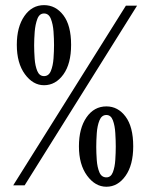

<svg xmlns="http://www.w3.org/2000/svg" viewBox="-20 -722 584 748"><path d="M151.5 -390Q108.5 -390 77 -433Q45.5 -476 45.5 -547.5Q45.5 -617 75 -659.5Q104.5 -702 151.5 -702Q197 -702 227 -662.5Q257 -623 257 -547.5Q257 -473.5 226.8 -431.8Q196.5 -390 151.5 -390ZM31.5 0 470.5 -700H514L76 0ZM151.5 -425.5Q170 -425.5 178.2 -445.8Q186.5 -466 188.5 -494.5Q190.5 -523 190.5 -546.5Q190.5 -570.5 188.5 -599Q186.5 -627.5 178.2 -648.5Q170 -669.5 151.5 -669.5Q133.5 -669.5 125.5 -648.2Q117.5 -627 115.2 -598.2Q113 -569.5 113 -545.5Q113 -521.5 115 -493.5Q117 -465.5 125.2 -445.5Q133.5 -425.5 151.5 -425.5ZM394.5 5.5Q351 5.5 319.2 -37.8Q287.5 -81 287.5 -152Q287.5 -222 317 -264.8Q346.5 -307.5 394.5 -307.5Q439.5 -307.5 469.2 -267.8Q499 -228 499 -152Q499 -79 469 -36.8Q439 5.5 394.5 5.5ZM394.5 -31Q412 -31 419.8 -51.2Q427.5 -71.5 429.2 -99.5Q431 -127.5 431 -151Q431 -175 429.2 -203.8Q427.5 -232.5 419.8 -253.2Q412 -274 394.5 -274Q376 -274 367.5 -253Q359 -232 357 -203Q355 -174 355 -150Q355 -126 357 -98.2Q359 -70.5 367.2 -50.8Q375.5 -31 394.5 -31Z"/></svg>

Font: Imbue 10pt SemiBold
Style: Regular
Weight: 600
Designer: Tyler Finck
Foundry: Etcetera Type Company
Version: Version 1.102; ttfautohint (v1.8.3)